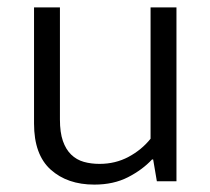

<svg xmlns="http://www.w3.org/2000/svg" viewBox="-20 -490 569 519"><path d="M387 -470H457V0H404L394 -59H391Q365 -31 326 -11Q287 9 235 9Q162 9 117 -31.5Q72 -72 72 -156V-470H142V-167Q142 -132 150 -109Q158 -86 172.5 -72Q187 -58 206.5 -52.5Q226 -47 249 -47Q292 -47 327.5 -66Q363 -85 387 -115Z"/></svg>

Font: Mukta Malar Light
Style: Regular
Weight: 300
Designer: Aadarsh Rajan, Girish Dalvi, Yashodeep Gholap
Foundry: Ek Type
Version: Version 2.538;PS 1.000;hotconv 16.6.51;makeotf.lib2.5.65220;